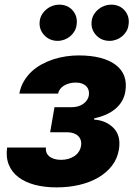

<svg xmlns="http://www.w3.org/2000/svg" viewBox="-20 -789 578 819"><path d="M10.3 -159.8H176.1Q174.4 -148.1 178.3 -138.3Q182.2 -128.6 190.7 -121.6Q199.2 -114.7 211.8 -111Q224.4 -107.2 240.4 -107.2Q256.7 -107.2 271.3 -111.3Q285.9 -115.4 297.2 -123Q308.6 -130.7 316.1 -141.9Q323.5 -153.1 325.6 -166.9Q327.8 -179.7 324.6 -190.3Q321.4 -201 313.7 -208.6Q306.1 -216.3 294.2 -220.5Q282.3 -224.8 267 -224.8H193.9L212.4 -331.7H285.5Q300.4 -331.7 313 -335.4Q325.6 -339.1 335.2 -345.9Q344.8 -352.6 351 -361.9Q357.2 -371.1 359 -381.7Q362.6 -406.2 347.5 -421.5Q332.4 -436.8 302.9 -436.8Q288.7 -436.8 275.9 -433.4Q263.1 -430 253 -423.8Q242.9 -417.6 236.3 -408.9Q229.8 -400.2 227.6 -389.6H62.5Q67.8 -418.3 81.3 -441.6Q94.8 -464.8 114 -483Q133.2 -501.1 157.1 -514.2Q181.1 -527.3 207.4 -535.9Q233.7 -544.4 261.2 -548.5Q288.7 -552.6 315 -552.6Q420.1 -552.6 473.7 -512.1Q526.6 -471.9 514.6 -398.4Q507.5 -355.5 473.9 -326.2Q440.3 -296.9 382.5 -284.4L381 -278.8Q431.8 -275.9 464.5 -242.9Q496.8 -209.9 487.2 -150.9Q480.8 -112.6 458.1 -82.7Q435.4 -52.9 400 -32.1Q364.7 -11.4 319.1 -0.5Q273.4 10.3 221.2 10.3Q170.5 10.3 129.1 -0.5Q87.7 -11.4 59.3 -32.7Q30.9 -54 17.8 -85.9Q4.6 -117.9 10.3 -159.8ZM371.4 -702.4Q373.9 -717 381.7 -729.2Q389.6 -741.5 400.7 -750.4Q411.9 -759.2 425.8 -764.2Q439.6 -769.2 453.8 -769.2Q490.8 -769.2 512.4 -743.6Q534.1 -717.7 528.1 -681.8Q526.3 -667.3 518.8 -655Q511.4 -642.8 500.4 -633.7Q489.3 -624.6 475.7 -619.7Q462 -614.7 447.8 -614.7Q411.2 -614.7 388.5 -640.6Q365.8 -666.9 371.4 -702.4ZM149.9 -702.4Q152.3 -717 160.2 -729.2Q168 -741.5 179.2 -750.4Q190.3 -759.2 204.2 -764.2Q218 -769.2 232.2 -769.2Q269.2 -769.2 290.8 -743.6Q312.5 -717.7 306.5 -681.8Q304.7 -667.3 297.2 -655Q289.8 -642.8 278.8 -633.7Q267.8 -624.6 254.1 -619.7Q240.4 -614.7 226.2 -614.7Q190 -614.7 166.9 -641Q144.2 -666.9 149.9 -702.4Z"/></svg>

Font: Inter P Extra Bold
Style: Italic
Weight: 800
Italic angle: 9.39999°
Designer: Rasmus Andersson
Foundry: rsms
Version: Version 3.018;git-588b23468